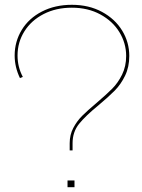

<svg xmlns="http://www.w3.org/2000/svg" viewBox="-20 -779 589 799"><path d="M41 -548Q41 -606 70.5 -654.5Q100 -703 154.5 -731Q209 -759 279 -759Q350 -759 404.5 -729.5Q459 -700 488.5 -651.5Q518 -603 518 -546Q518 -500 500.5 -464Q483 -428 458 -402.5Q433 -377 390 -341Q336 -297 309 -263.5Q282 -230 282 -183V-153H270V-183Q270 -218 285 -246.5Q300 -275 321.5 -296.5Q343 -318 381 -350Q422 -385 446.5 -409.5Q471 -434 488 -468.5Q505 -503 505 -546Q505 -599 477 -645Q449 -691 397.5 -719Q346 -747 279 -747Q213 -747 161.5 -720.5Q110 -694 81.5 -648.5Q53 -603 53 -548Q53 -500 75 -459L63 -454Q41 -500 41 -548ZM290 -28V0H261V-28Z"/></svg>

Font: Hepta Slab Thin
Style: Regular
Weight: 250
Designer: Michael LaGattuta
Foundry: Michael LaGattuta
Version: Version 1.100; ttfautohint (v1.8) -l 8 -r 50 -G 200 -x 14 -D